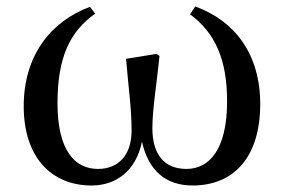

<svg xmlns="http://www.w3.org/2000/svg" viewBox="-20 -555 875 591"><path d="M262 16C338 16 399 -30 417 -119C437 -29 491 16 573 16C697 16 781 -68 781 -235C781 -388 703 -491 581 -535L565 -511C643 -453 679 -371 679 -243C679 -96 625 -35 554 -35C486 -35 449 -79 449 -161C449 -219 464 -310 471 -383L461 -389L368 -374C375 -289 385 -222 385 -153C385 -73 340 -35 282 -35C210 -35 157 -92 157 -237C157 -377 194 -457 273 -513L257 -534C138 -490 53 -386 53 -228C53 -71 138 16 262 16Z"/></svg>

Font: Noto Serif HK SemiBold
Style: Regular
Weight: 600
Designer: Ryoko NISHIZUKA 西塚涼子 (kana & ideographs); Frank Grießhammer (Latin, Greek & Cyrillic); Wenlong ZHANG 张文龙 (bopomofo); San
Foundry: Adobe
Version: Version 2.001;hotconv 1.1.0;makeotfexe 2.6.0